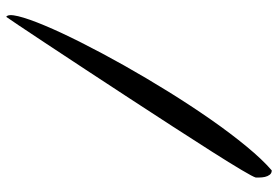

<svg xmlns="http://www.w3.org/2000/svg" viewBox="-156 -724 881 608"><g transform="rotate(-90 284.0 -420.5)"><path d="M25.4 -50.8Q27.3 -58.6 49.3 -95.7Q71.3 -132.8 106.4 -188Q141.6 -243.2 186 -312Q230.5 -380.9 276.9 -451.7Q323.2 -522.5 367.7 -590.3Q412.1 -658.2 448.2 -712.4Q484.4 -766.6 507.3 -801.3Q530.3 -835.9 534.2 -840.8Q543.9 -835 536.1 -802.7Q528.3 -770.5 506.8 -719.2Q485.4 -668 452.6 -603Q419.9 -538.1 380.4 -467.8Q340.8 -397.5 296.9 -326.7Q252.9 -255.9 209 -192.9Q165 -129.9 123.5 -79.6Q82 -29.3 47.9 0Q39.1 0 34.2 -6.3Q29.3 -12.7 27.3 -21.5Q25.4 -30.3 25.4 -38.6Q25.4 -46.9 25.4 -50.8Z"/></g></svg>

Font: Architects Daughter-petzku
Style: Regular
Weight: 400
Designer: Kimberly Geswein
Foundry: Kimberly Geswein
Version: Version 1.000 2010 initial release